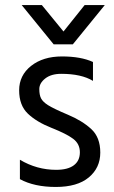

<svg xmlns="http://www.w3.org/2000/svg" viewBox="-20 -736 452 762"><path d="M269 -560H193L66 -716H146L232 -611L316 -716H396ZM59 -25V-102Q126 -62 203 -62Q249 -62 273 -80Q297 -98 297 -131.5Q297 -165 270.5 -185Q244 -205 184.5 -228.5Q125 -252 90.5 -285Q56 -318 56 -377.5Q56 -437 103.5 -474.5Q151 -512 226 -512Q301 -512 349 -490V-415Q303 -443 223 -443Q183 -443 159.5 -424.5Q136 -406 136 -382.5Q136 -359 143 -345.5Q150 -332 170 -319Q194 -304 250 -280.5Q306 -257 342 -224Q378 -191 378 -130.5Q378 -70 332.5 -32Q287 6 201.5 6Q116 6 59 -25Z"/></svg>

Font: Hind Mysuru
Style: Regular
Weight: 400
Designer: Manushi Parikh, Hitesh Malaviya
Foundry: Indian Type Foundry
Version: Version 0.703;PS 1.0;hotconv 1.0.86;makeotf.lib2.5.63406